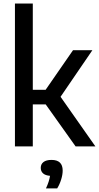

<svg xmlns="http://www.w3.org/2000/svg" viewBox="-20 -828 560 1086"><path d="M407.5 0 238.5 -237.5H165.5V0H64.5V-808H165.5V-320H238L393 -544H502.5L322.5 -280.5L519.5 0ZM334.5 137Q334.5 159.5 326 187.2Q317.5 215 303.5 237.5H240Q258.5 198 263 166.5Q237 164.5 223.8 152.8Q210.5 141 210.5 121.5Q210.5 100.5 226 88.5Q241.5 76.5 271.5 76.5Q334.5 76.5 334.5 137Z"/></svg>

Font: Encode Sans Semi Condensed Medium
Style: Regular
Weight: 500
Width: 4
Designer: Multiple Designers
Foundry: Impallari Type
Version: Version 2.000